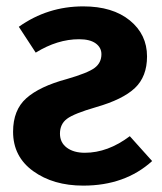

<svg xmlns="http://www.w3.org/2000/svg" viewBox="-20 -566 507 602"><path d="M241 -546Q333 -546 387 -502Q441 -458 441 -389Q441 -326 403 -290Q365 -254 281 -230Q212 -210 190 -193.5Q168 -177 168 -147Q168 -119 189.5 -103Q211 -87 246 -87Q318 -87 387 -139L457 -61Q372 16 241 16Q147 16 84 -29.5Q21 -75 21 -153Q21 -221 62.5 -258Q104 -295 189 -318Q255 -337 276.5 -353Q298 -369 298 -396Q298 -417 280 -430Q262 -443 228 -443Q160 -443 92 -401L39 -482Q129 -546 241 -546Z"/></svg>

Font: Fira Sans SemiBold
Style: Regular
Weight: 600
Designer: bBox Type GmbH & Carrois Corporate GbR & Edenspiekermann AG
Foundry: bBox Type GmbH & Carrois Corporate GbR & Edenspiekermann AG
Version: Version 4.301;PS 004.301;hotconv 1.0.88;makeotf.lib2.5.64775